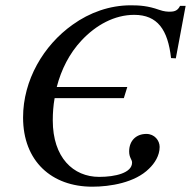

<svg xmlns="http://www.w3.org/2000/svg" viewBox="-20 -686 720 724"><path d="M680 -664H659C651 -648 641 -642 621 -642C612 -642 600 -642 580 -649C538 -664 506 -666 473 -666C394 -666 318 -639 254 -593C144 -515 67 -384 67 -243C67 -78 175 18 328 18C395 18 489 3 542 -50C563 -70 582 -99 582 -132C582 -156 563 -181 532 -181C493 -181 467 -155 467 -115C467 -91 478 -85 478 -73C478 -34 415 -19 354 -19C256 -19 179 -92 179 -232C179 -260 181 -288 186 -316H447L460 -358H194C211 -424 242 -485 287 -533C342 -592 412 -630 486 -630C574 -630 613 -574 625 -467L643 -466Z"/></svg>

Font: XITS
Style: Italic
Weight: 400
Italic angle: -16.33°
Designer: MicroPress Inc., with final additions and corrections provided by Coen Hoffman, Elsevier (retired)
Version: Version 1.302